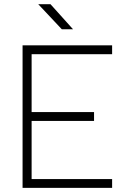

<svg xmlns="http://www.w3.org/2000/svg" viewBox="-20 -914 626 934"><path d="M89.8 0V-693.4H525.4V-650.4H133.8V-368.7H437.5V-325.7H133.8V-43H525.4V0ZM280.8 -771.5 166 -893.6H225.6L335.4 -771.5Z"/></svg>

Font: Caskaydia Cove ExtraLight
Style: Regular
Weight: 200
Monospace: yes
Designer: Aaron Bell
Foundry: Saja Typeworks
Version: Version 4.300; ttfautohint (v1.8.3)